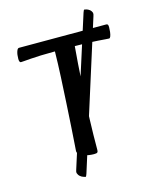

<svg xmlns="http://www.w3.org/2000/svg" viewBox="-127 -826 798 1025"><g transform="rotate(-15 272.0 -313.5)"><path d="M291.2 13Q278.3 13 263 10.7Q247.6 8.5 233.9 3.3Q220.2 -1.9 211.3 -9.6Q202.5 -17.2 202.5 -27.9Q202.5 -31.5 205.2 -67Q207.8 -102.6 211.4 -159.8Q214.9 -216.9 219 -287.2Q223 -357.4 226.7 -430.9Q230.4 -504.3 231.4 -570.7H226Q185.3 -570.7 153.1 -569.5Q120.9 -568.4 97.2 -566.5Q73.5 -564.7 59.3 -563.5Q45.1 -562.4 41.4 -562.4Q36.8 -562.4 34.5 -567.9Q32.1 -573.5 32.1 -582.5Q32.1 -606.6 37.5 -622.8Q42.9 -639 50.9 -639H533.2Q539.7 -639 542 -634.7Q544.3 -630.4 544.3 -620.4Q544.3 -608.5 542.6 -594.6Q540.9 -580.8 537.4 -571.6Q533.9 -562.4 528.9 -562.4Q525.3 -562.4 509.9 -563.5Q494.5 -564.7 469.9 -566.5Q445.2 -568.4 413.8 -569.5Q382.4 -570.7 346.3 -570.7H341.2Q338.2 -536.3 333.6 -475.7Q329.1 -415.1 324.6 -337.9Q320 -260.6 317 -174.6Q314 -88.6 314 -3Q314 5.6 310.1 9.3Q306.3 13 291.2 13ZM224.7 103.7Q219.7 118.7 216.7 118.7Q213.7 117.7 204.8 115.1Q195.9 112.4 187.4 105.2Q178.9 98.1 174.9 86.1Q173.9 79.1 177.9 68.1L432.5 -731Q437.5 -746 440.5 -746Q444.5 -746 452.5 -743.6Q460.5 -741.2 469 -734.9Q477.5 -728.5 481.5 -716.5Q482.5 -709.5 478.5 -698.5Z"/></g></svg>

Font: Briem Hand Thin
Style: Regular
Weight: 100
Designer: Gunnlaugur SE Briem, Eben Sorkin
Foundry: Sorkin Type Co.
Version: Version 1.003